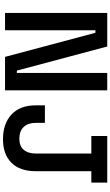

<svg xmlns="http://www.w3.org/2000/svg" viewBox="260 -1000 754 1315"><g transform="rotate(90 637.5 -343.0)"><path d="M69 0V-700H299L464 -81H480V-700H599V0H370L205 -619H188V0ZM934 14Q827 14 764.5 -44.5Q702 -103 702 -210V-273H822V-210Q822 -158 850 -128Q878 -98 931 -98Q981 -98 1006.5 -128Q1032 -158 1032 -210V-591H912V-700H1231V-591H1153V-210Q1153 -101 1095 -43.5Q1037 14 934 14Z"/></g></svg>

Font: Space Grotesk Light SemiBold
Style: Regular
Weight: 600
Version: Version 2.000